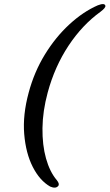

<svg xmlns="http://www.w3.org/2000/svg" viewBox="-20 -774 525 920"><path d="M117.5 -330.5Q144 -429.5 195.2 -513Q246.5 -596.5 312.5 -657.2Q378.5 -718 448.5 -748.5Q482 -761.5 485 -746Q486.5 -736.5 462 -718Q374.5 -655 308.2 -554.8Q242 -454.5 208.5 -330.5Q184.5 -241.5 183.5 -160.2Q182.5 -79 200.5 -14.8Q218.5 49.5 252 89Q267 107.5 259 117Q247 131.5 220.5 120Q170.5 91.5 137 25.8Q103.5 -40 96 -132Q88.5 -224 117.5 -330.5Z"/></svg>

Font: Fraunces 9pt S000
Style: Italic
Weight: 400
Italic angle: -16°
Version: Version 1.000; ttfautohint (v1.8.3)